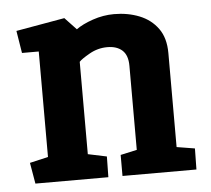

<svg xmlns="http://www.w3.org/2000/svg" viewBox="-42 -537 639 582"><g transform="rotate(-5 277.5 -246.0)"><path d="M43 0 32 -64 88 -77V-398H37L26 -466L174 -492L209 -455Q228 -469 260 -480Q292 -491 325 -491Q367 -491 402 -477Q437 -463 458 -434Q479 -405 479 -359V-73L534 -64L533 0H308V-64L358 -75V-331Q358 -363 341.5 -378Q325 -393 296 -393Q267 -393 241.5 -378.5Q216 -364 209 -356V-75L266 -63L265 0Z"/></g></svg>

Font: Kreon Light
Style: Bold
Weight: 700
Version: Version 2.002